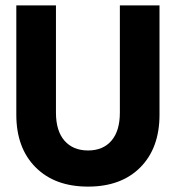

<svg xmlns="http://www.w3.org/2000/svg" viewBox="-20 -680 676 712"><path d="M424.5 -660H571.5V-254.5Q571.5 -131.5 500.8 -59.8Q430 12 306.5 12Q183 12 111.8 -59.8Q40.5 -131.5 40.5 -254.5V-660H187.5V-262.5Q187.5 -194.5 219.2 -158.2Q251 -122 306.5 -122Q362 -122 393.2 -158.2Q424.5 -194.5 424.5 -262.5Z"/></svg>

Font: League Spartan
Style: Bold
Weight: 700
Foundry: The League of Moveable Type
Version: Version 2.002